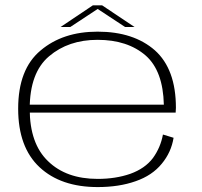

<svg xmlns="http://www.w3.org/2000/svg" viewBox="-20 -716 779 740"><path d="M356.5 5V-26.5Q235.5 -26.5 165.5 -94.5Q94.5 -162 94.5 -296.5Q94.5 -436 169 -499Q243.5 -562.5 356 -562.5Q472 -562.5 542 -501.5Q608.5 -442.5 611.5 -312.5H86.5V-282H657Q658 -291 658 -300.5Q658 -449.5 577 -522Q495 -594 356 -594Q222 -594 136.5 -521.5Q50 -449.5 50 -297Q50 -148.5 132.5 -71.5Q214.5 5 356.5 5ZM356.5 -26.5V5Q439 5 502.5 -17.5Q566.5 -39.5 603.5 -85Q640 -129 649 -185L608 -197.5Q599 -148 569.5 -107Q539 -66.5 482 -46Q425.5 -26.5 356.5 -26.5ZM213.5 -612H251L356.5 -681.5L462 -612H498.5L373.5 -695.5H338Z"/></svg>

Font: Anybody Expanded ExtraLight
Style: Regular
Weight: 250
Width: 7
Version: Version 1.113;gftools[0.9.25]